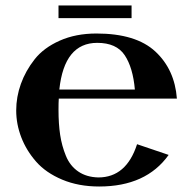

<svg xmlns="http://www.w3.org/2000/svg" viewBox="-20 -664 693 699"><path d="M624 -305H194Q193 -291 193 -264Q193 -213 199 -173Q205 -133 220 -96.5Q235 -60 265 -39.5Q295 -19 338 -18Q440 -18 479 -139L594 -100Q512 15 341 15Q266 15 206.5 -10Q147 -35 111.5 -75.5Q76 -116 57.5 -164Q39 -212 39 -262Q39 -311 56 -358.5Q73 -406 106 -448Q139 -490 197.5 -516Q256 -542 331 -542Q475 -542 545.5 -476.5Q616 -411 624 -305ZM334 -508Q214 -508 196 -338H471Q464 -418 434 -463Q404 -508 334 -508ZM459 -644V-598H193V-644Z"/></svg>

Font: Uncial Antiqua
Style: Regular
Weight: 400
Designer: Astigmatic (AOETI)
Foundry: Astigmatic (AOETI)
Version: Version 1.000